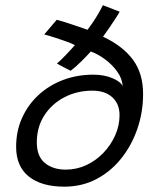

<svg xmlns="http://www.w3.org/2000/svg" viewBox="-20 -709 640 738"><path d="M227 8.5Q139.5 8.5 90.8 -30.5Q42 -69.5 42 -144.5Q42 -205.5 65 -256.2Q88 -307 128.5 -344.2Q169 -381.5 223 -401.8Q277 -422 338.5 -422Q381 -422 413 -408.2Q445 -394.5 451.5 -377Q450 -407 430.5 -434Q411 -461 383.5 -481.2Q356 -501.5 329 -511Q315 -495.5 292.5 -473Q270 -450.5 251.5 -437Q239 -443.5 223.2 -451.5Q207.5 -459.5 199 -465Q203.5 -468.5 213 -477.5Q222.5 -486.5 233.5 -498.2Q244.5 -510 254 -520.2Q263.5 -530.5 268 -535.5Q254 -543 231.5 -550.8Q209 -558.5 186.8 -565.8Q164.5 -573 150 -576.5L198 -633Q208 -630.5 225.2 -625.2Q242.5 -620 261.2 -613.5Q280 -607 295.2 -602Q310.5 -597 316.5 -594.5Q324.5 -605 336 -621.8Q347.5 -638.5 358.2 -657Q369 -675.5 375.5 -689L440 -664Q433 -651.5 421.2 -633.5Q409.5 -615.5 397.2 -597.8Q385 -580 376 -568Q451.5 -532.5 490.8 -479.8Q530 -427 530 -348Q530 -277.5 507.8 -213.2Q485.5 -149 445.2 -99Q405 -49 349.8 -20.2Q294.5 8.5 227 8.5ZM233 -57Q274 -57 311 -74Q348 -91 376.8 -120.8Q405.5 -150.5 422.5 -188.2Q439.5 -226 439.5 -266.5Q439.5 -309.5 411.8 -335Q384 -360.5 335 -360.5Q276 -360.5 227.5 -335.2Q179 -310 150.2 -265.2Q121.5 -220.5 121.5 -162Q121.5 -108 152.5 -82.5Q183.5 -57 233 -57Z"/></svg>

Font: Grandstander Thin Light
Style: Italic
Weight: 300
Italic angle: -15°
Version: Version 1.200